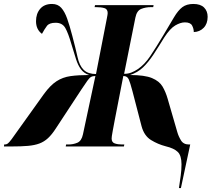

<svg xmlns="http://www.w3.org/2000/svg" viewBox="-79 -740 1069 970"><path d="M825 210Q830 176 834 147.5Q838 119 838 90Q838 46 819 27.5Q800 9 758 -1Q719 -11 684 -32.5Q649 -54 636 -103L590 -280Q579 -322 571.5 -339Q564 -356 544 -356L501 -135Q494 -98 490.5 -79Q487 -60 486 -52.5Q485 -45 485 -40Q485 -21 500.5 -15.5Q516 -10 538 -10H549L547 0H253L255 -10H266Q291 -10 312 -19Q333 -28 340 -61L403 -356Q389 -356 380.5 -351Q372 -346 362 -331.5Q352 -317 333 -289L203 -91Q183 -60 163.5 -42Q144 -24 120 -15Q96 -6 62 -3Q28 0 -23 0H-59L-58 -10H-55Q-46 -10 -39.5 -15Q-33 -20 -20.5 -36.5Q-8 -53 17 -89L143 -265Q175 -309 206.5 -329.5Q238 -350 277.5 -355.5Q317 -361 371 -361Q345 -370 330 -390Q315 -410 305 -441.5Q295 -473 282 -516Q266 -572 251 -598.5Q236 -625 202 -625Q170 -625 158 -609Q146 -593 133 -569Q103 -591 103 -633Q103 -671 124 -695.5Q145 -720 184 -720Q213 -720 230.5 -700.5Q248 -681 260.5 -645.5Q273 -610 286 -560Q303 -496 312.5 -452.5Q322 -409 343 -388Q355 -376 371 -371Q387 -366 406 -366L461 -648Q463 -658 464 -664.5Q465 -671 465 -674Q465 -694 448.5 -699Q432 -704 405 -704H399L401 -714H697L695 -704H684Q657 -704 634.5 -695Q612 -686 605 -651L548 -367Q568 -367 584.5 -373.5Q601 -380 616 -390Q651 -413 680 -456.5Q709 -500 745 -560Q779 -617 800 -652.5Q821 -688 842.5 -704Q864 -720 898 -720Q934 -720 952 -702Q970 -684 970 -655Q970 -620 950 -599.5Q930 -579 900 -578Q900 -595 891.5 -611Q883 -627 855 -627Q833 -627 806.5 -611.5Q780 -596 751 -551Q721 -502 696 -464Q671 -426 644 -400Q617 -374 578 -361Q652 -361 689 -345.5Q726 -330 742 -303Q758 -276 768 -241L817 -72Q823 -51 835.5 -30.5Q848 -10 876 -10H882L835 210Z"/></svg>

Font: Noto Serif Display ExtraCondensed Black
Style: Italic
Weight: 900
Width: 2
Italic angle: -12°
Designer: Monotype Design Team
Foundry: Monotype Imaging Inc.
Version: Version 2.009